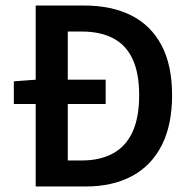

<svg xmlns="http://www.w3.org/2000/svg" viewBox="-20 -674 691 694"><path d="M30 -298V-380L110 -386H362V-298ZM109 0V-654H284Q384 -654 455 -618Q526 -582 564 -510Q602 -438 602 -330Q602 -222 564.5 -148.5Q527 -75 457 -37.5Q387 0 290 0ZM225 -94H276Q342 -94 388.5 -119.5Q435 -145 459 -197Q483 -249 483 -330Q483 -410 459 -461Q435 -512 388.5 -536Q342 -560 276 -560H225Z"/></svg>

Font: Source Sans 3 ExtraLight SemiBold
Style: Regular
Weight: 600
Version: Version 3.052;hotconv 1.1.0;makeotfexe 2.6.0